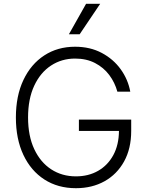

<svg xmlns="http://www.w3.org/2000/svg" viewBox="-20 -984 781 1014"><path d="M599.8 -500Q586.6 -548.3 557 -587.9Q527.3 -627.5 481.9 -651.1Q436.4 -674.7 376.4 -674.7Q305.8 -674.7 249.5 -637.8Q193.2 -600.9 160.7 -531.2Q128.2 -461.6 128.2 -363.6Q128.2 -266 160.9 -196.4Q193.5 -126.8 250.5 -89.7Q307.5 -52.6 381 -52.6Q447.1 -52.6 498 -81.7Q549 -110.8 578.3 -164.6Q607.6 -218.4 608.3 -292.6H396.7V-352.3H672.9V-292.6Q672.9 -199.6 635.5 -131.6Q598 -63.6 532.1 -26.8Q466.3 9.9 381 9.9Q285.9 9.9 214.5 -36Q143.1 -82 103.5 -166Q63.9 -250 63.9 -363.6Q63.9 -477.6 103.7 -561.6Q143.5 -645.6 214 -691.4Q284.4 -737.2 376.4 -737.2Q456 -737.2 517.4 -704.5Q578.8 -671.9 617.5 -618.1Q656.2 -564.3 668 -500ZM343.8 -802.9 434.7 -964.1H509.2L400.6 -802.9Z"/></svg>

Font: Inter UI Light
Style: Regular
Weight: 300
Designer: Rasmus Andersson
Foundry: rsms
Version: 3.2;8d6f07862